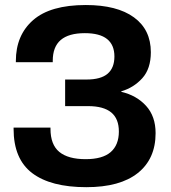

<svg xmlns="http://www.w3.org/2000/svg" viewBox="-20 -746 694 780"><path d="M327.9 -99.4Q396.5 -99.4 429.6 -128.1Q462.6 -156.7 462.9 -211.2Q463.1 -263.4 431.9 -289.2Q400.6 -314.9 337.9 -314.9H244.6V-422.9H331.1Q389.6 -422.9 417.2 -446.5Q444.8 -470.2 444.8 -516.6Q444.8 -563.5 415 -587.4Q385.3 -611.3 324.5 -611.3Q259.3 -611.3 226.8 -583.6Q194.3 -555.9 194.3 -499V-493.2H44.4V-498Q44.4 -603 114.5 -664.3Q184.6 -725.6 328.4 -725.6Q455.6 -725.6 524.2 -675.5Q592.8 -625.5 592.8 -533.9Q592.8 -466.8 558.1 -428.3Q523.4 -389.9 472.7 -375V-373Q534.9 -358.4 573.5 -315.9Q612.1 -273.4 612.1 -205.1Q612.1 -100.6 539.9 -43.1Q467.8 14.4 330.6 14.4Q186.3 14.4 110.7 -42.8Q35.2 -100.1 35.2 -222.7V-227.5H185.1V-222.7Q185.1 -158.4 220.9 -128.9Q256.8 -99.4 327.9 -99.4Z"/></svg>

Font: RobotoFlex
Style: Regular
Weight: 400
Designer: Berlow after Robertson
Foundry: Google
Version: Version 2.136